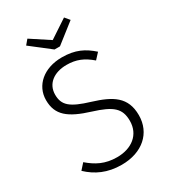

<svg xmlns="http://www.w3.org/2000/svg" viewBox="-216 -990 971 1103"><g transform="rotate(-30 269.5 -438.5)"><path d="M393 -888 272 -808 150 -888 124 -857 254 -756H290L419 -857ZM267 -696C147 -696 66 -625 66 -528C66 -429 125 -382 261 -340C383 -302 424 -268 424 -185C424 -93 353 -40 257 -40C177 -40 124 -69 73 -113L39 -75C95 -22 164 11 258 11C396 11 485 -70 485 -187C485 -308 410 -352 287 -390C164 -427 127 -459 127 -529C127 -601 185 -645 269 -645C332 -645 378 -626 429 -582L464 -620C410 -668 356 -696 267 -696Z"/></g></svg>

Font: FiraGO Light
Style: Regular
Weight: 300
Designer: bBox Type
Foundry: bBox Type GmbH
Version: Version 1.001;PS 001.001;hotconv 1.0.88;makeotf.lib2.5.64775